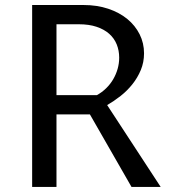

<svg xmlns="http://www.w3.org/2000/svg" viewBox="-20 -735 687 755"><path d="M202.1 -285.2V0H106.4V-715.3H308.6Q361.3 -715.3 405.3 -700.7Q449.2 -686 480.5 -660.4Q511.7 -634.8 529.1 -600.1Q546.4 -565.4 546.4 -525.4Q546.4 -490.2 533.7 -459.7Q521 -429.2 500.5 -403.6Q480 -377.9 453.9 -357.4Q427.7 -336.9 401.4 -321.8L611.8 0H497.1L333.5 -285.2ZM202.1 -360.8H360.8Q381.3 -372.1 397.7 -388.2Q414.1 -404.3 425.3 -423.6Q436.5 -442.9 442.6 -464.4Q448.7 -485.8 448.7 -508.3Q448.7 -536.1 439 -560.3Q429.2 -584.5 409.4 -602.1Q389.6 -619.6 359.9 -629.6Q330.1 -639.6 290 -639.6H202.1Z"/></svg>

Font: Proza Libre
Style: Regular
Weight: 400
Designer: Jasper de Waard
Foundry: Jasper de Waard
Version: Version 1.000; ttfautohint (v1.4.1.8-43bc)